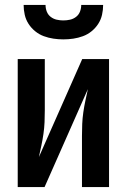

<svg xmlns="http://www.w3.org/2000/svg" viewBox="-20 -760 515 780"><path d="M52 0V-520H162V-312Q162 -288 161 -264Q160 -240 156.5 -216Q153 -192 148 -168.5Q143 -145 138 -122L314 -520H423V0H313V-208Q313 -232 314 -256Q315 -280 318.5 -304Q322 -328 327 -351.5Q332 -375 337 -398L161 0ZM237 -600Q217 -600 197 -603Q177 -606 158 -613Q139 -620 123 -633Q107 -646 96 -663Q85 -680 80.5 -700Q76 -720 76 -740H165Q165 -726 170 -713Q175 -700 186 -691.5Q197 -683 210.5 -680Q224 -677 237 -677Q251 -677 264.5 -680Q278 -683 289 -691.5Q300 -700 305 -713Q310 -726 310 -740H399Q399 -720 394.5 -700Q390 -680 379 -663Q368 -646 352 -633Q336 -620 317 -613Q298 -606 278 -603Q258 -600 237 -600Z"/></svg>

Font: Iosevka QP
Style: Bold
Weight: 700
Designer: Belleve Invis
Foundry: Belleve Invis
Version: Version 20.0.0; ttfautohint (v1.8.4)